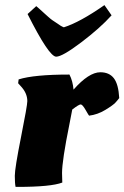

<svg xmlns="http://www.w3.org/2000/svg" viewBox="-20 -726 487 752"><path d="M49 6H41Q38 -8 38 -37.5Q38 -67 62.5 -190Q87 -313 87 -330Q87 -362 60 -390L51 -400L53 -415Q113 -434 252 -434Q265 -409 268 -375Q328 -443 373 -443Q408 -443 426 -419.5Q444 -396 447 -342Q442 -335 432.5 -324.5Q423 -314 392.5 -295.5Q362 -277 329 -273Q328 -273 315.5 -295Q303 -317 296 -317Q289 -317 263 -297L252 -240Q223 -97 223 -48L224 -11Q180 6 49 6ZM200 -504Q172 -504 88 -671L122 -702Q126 -699 138 -688Q150 -677 154.5 -673Q159 -669 169 -660Q179 -651 185 -647Q191 -643 200 -637Q219 -623 230 -619Q293 -639 389 -706L417 -666Q372 -616 298 -560Q224 -504 200 -504Z"/></svg>

Font: Oleo Script
Style: Bold
Weight: 700
Designer: Soytutype
Foundry: Soytutype
Version: Version 1.002